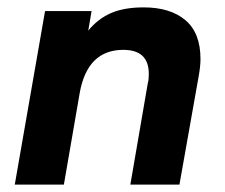

<svg xmlns="http://www.w3.org/2000/svg" viewBox="-20 -500 610 520"><path d="M333 0 380 -273Q382 -280 382.5 -287.5Q383 -295 383 -300Q383 -365 314 -365Q217 -365 196 -249L153 0H20L102 -470H228L219 -417Q245 -449 280.5 -464.5Q316 -480 369 -480Q441 -480 482 -445.5Q523 -411 523 -340Q523 -321 518 -293L466 0Z"/></svg>

Font: Celebes
Style: Bold Italic
Weight: 700
Italic angle: -10°
Designer: Anugrah Pasau
Foundry: Lafontype
Version: Version 1.000; ttfautohint (v1.8.4)